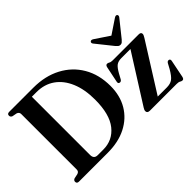

<svg xmlns="http://www.w3.org/2000/svg" viewBox="-114 -1025 1362 1362"><g transform="rotate(-45 567.0 -344.0)"><path d="M31.5 -18.5Q31.5 -32.5 47 -38.5L81 -45.5Q101.5 -51.5 101.5 -71V-628.5Q101.5 -648.5 81 -655L46.5 -661.5Q31.5 -667.5 31.5 -682Q31.5 -700 52.5 -700H294Q412 -700 501.2 -653Q590.5 -606 640.5 -520.8Q690.5 -435.5 690.5 -321Q690.5 -224.5 647.8 -152.2Q605 -80 526.5 -40Q448 0 340.5 0H52.5Q31.5 0 31.5 -18.5ZM335 -38.5Q428.5 -38.5 486.5 -111Q544.5 -183.5 544.5 -330.5Q544.5 -433 513.2 -507.2Q482 -581.5 424.5 -621.8Q367 -662 288.5 -662H241.5V-77.5Q241.5 -38.5 279 -38.5ZM1101 -392.5 874 -31.5H965Q1000.5 -31.5 1022.5 -47.2Q1044.5 -63 1072 -111L1092 -148Q1100.5 -162.5 1113.5 -159.5Q1126.5 -156.5 1123 -139.5L1096.5 -7.5Q1092 12 1080 12Q1070.5 12 1061.2 6Q1052 0 1032.5 0H764.5Q738 0 738 -20.5Q738 -31.5 747.5 -46L975.5 -407H883Q853.5 -407 835 -393.8Q816.5 -380.5 794.5 -340.5L774.5 -303.5Q765.5 -288.5 752 -292Q739 -295 742.5 -312L767 -431.5Q771 -450.5 784 -450.5Q792.5 -450.5 801.8 -444.8Q811 -439 830 -439H1090Q1113 -439 1113 -421Q1113 -411.5 1101 -392.5ZM979 -498Q971 -488.5 964 -483Q957 -477.5 947 -477.5Q936.5 -477.5 929.5 -483Q922.5 -488.5 914.5 -498L816 -621Q810 -628 810.2 -634.2Q810.5 -640.5 814.5 -644Q823.5 -652 839.5 -641.5L947 -569.5L1054.5 -641.5Q1070.5 -652 1079.5 -644Q1083 -640.5 1083.2 -634.2Q1083.5 -628 1077.5 -621Z"/></g></svg>

Font: Fraunces 144pt S050 SemiBold
Style: Regular
Weight: 600
Version: Version 1.000; ttfautohint (v1.8.3)